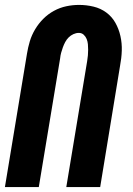

<svg xmlns="http://www.w3.org/2000/svg" viewBox="-20 -762 540 782"><path d="M0 0 90 -544Q94 -569 101.5 -594Q109 -619 123 -642.5Q137 -666 156.5 -685.5Q176 -705 200 -718Q224 -731 250 -736.5Q276 -742 302 -742Q332 -742 361 -735Q390 -728 413 -711Q436 -694 450 -669Q464 -644 470.5 -615Q477 -586 476 -555.5Q475 -525 469 -494L388 0H250L335 -513Q337 -525 338 -536.5Q339 -548 339 -559.5Q339 -571 338 -582Q337 -593 333 -603Q329 -613 321 -620.5Q313 -628 301 -628Q290 -628 279 -623Q268 -618 259.5 -609.5Q251 -601 245.5 -590.5Q240 -580 236 -569Q232 -558 229 -547Q226 -536 225 -525L138 0Z"/></svg>

Font: Iosevka Term Curly Heavy
Style: Italic
Weight: 900
Italic angle: -9°
Designer: Belleve Invis
Foundry: Belleve Invis
Version: Version 32.3.0